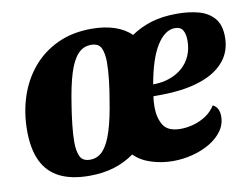

<svg xmlns="http://www.w3.org/2000/svg" viewBox="-65 -621 954 731"><g transform="rotate(-10 412.5 -255.0)"><path d="M225.7 20Q156.7 20 111.2 -2.8Q65.7 -25.7 43.3 -72.3Q21 -119 21 -190Q21 -259.7 41.2 -321Q61.3 -382.3 100.7 -429.2Q140 -476 197.5 -503Q255 -530 329.3 -530Q378.7 -530 417.7 -517.2Q456.7 -504.3 481.7 -479.3Q518 -504 560.8 -517Q603.7 -530 660 -530Q705 -530 742.3 -520.2Q779.7 -510.3 802.3 -484.5Q825 -458.7 825 -411Q825 -358 795.7 -321Q766.3 -284 713.5 -263.3Q660.7 -242.7 589.3 -237.7Q572.3 -237 554 -236.3Q535.7 -235.7 517.3 -236Q514.3 -215.7 514.3 -194.7Q514.3 -152.7 531.8 -124.2Q549.3 -95.7 599.3 -95.7Q622.3 -95.7 648.2 -102.7Q674 -109.7 696.8 -124.7Q719.7 -139.7 733.7 -162.7Q747.7 -155.3 753 -143.5Q758.3 -131.7 758.3 -116.3Q758.3 -85.3 740.3 -60.2Q722.3 -35 692.3 -17.2Q662.3 0.7 625 10.3Q587.7 20 549 20Q507 20 466.5 7.5Q426 -5 399.3 -31.7Q363.7 -6.3 321.3 6.8Q279 20 225.7 20ZM238.7 -40Q269 -40 289.5 -63.2Q310 -86.3 324.8 -133.3Q339.7 -180.3 350.7 -252.3Q356.7 -285.7 361.2 -324.8Q365.7 -364 365.7 -394.3Q365.7 -428 356.3 -449Q347 -470 317 -470Q286.7 -470 265.7 -447Q244.7 -424 230.2 -377.2Q215.7 -330.3 204.7 -257.7Q199.3 -225 194.8 -185.5Q190.3 -146 190.3 -115.7Q190.3 -82.7 199.8 -61.3Q209.3 -40 238.7 -40ZM524.3 -280.7Q559 -280.7 587.8 -290.8Q616.7 -301 637.8 -319.3Q659 -337.7 670.5 -364Q682 -390.3 682 -422.3Q682 -447.7 673.3 -462.5Q664.7 -477.3 642.7 -477.3Q622.7 -477.3 605 -464.3Q587.3 -451.3 571.8 -426.3Q556.3 -401.3 544.5 -364.7Q532.7 -328 524.3 -280.7Z"/></g></svg>

Font: Sansita Swashed Light
Style: Regular
Weight: 300
Designer: Pablo Cosgaya
Foundry: Omnibus-Type
Version: Version 1.003